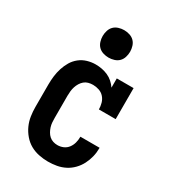

<svg xmlns="http://www.w3.org/2000/svg" viewBox="-186 -861 872 970"><g transform="rotate(30 250.0 -376.0)"><path d="M247 8Q221 8 194 2.5Q167 -3 144 -16Q121 -29 103 -50Q85 -71 74 -95.5Q63 -120 59 -146.5Q55 -173 55 -200V-330Q55 -355 58 -379.5Q61 -404 68.5 -427.5Q76 -451 88.5 -472Q101 -493 120.5 -508.5Q140 -524 164 -531Q188 -538 212 -538Q231 -538 249 -534.5Q267 -531 284 -523.5Q301 -516 315 -503.5Q329 -491 339 -476V-530H437V-349H339Q339 -367 334 -385Q329 -403 317 -416.5Q305 -430 287.5 -436Q270 -442 252 -442Q238 -442 225 -438.5Q212 -435 202 -426.5Q192 -418 185 -406.5Q178 -395 174 -382.5Q170 -370 168.5 -356.5Q167 -343 167 -330V-200Q167 -187 168 -174Q169 -161 173 -148.5Q177 -136 183.5 -124.5Q190 -113 199.5 -104.5Q209 -96 221.5 -92Q234 -88 247 -88Q265 -88 281 -95Q297 -102 307.5 -116Q318 -130 322.5 -147Q327 -164 327 -182Q327 -182 327 -182Q327 -182 327 -183H439Q439 -182 439 -181.5Q439 -181 439 -181Q439 -155 433 -130.5Q427 -106 415.5 -83.5Q404 -61 386 -42.5Q368 -24 345.5 -12.5Q323 -1 298 3.5Q273 8 247 8ZM250 -600Q234 -600 218 -605Q202 -610 191 -621Q180 -632 175 -648Q170 -664 170 -680Q170 -696 175 -712Q180 -728 191 -739Q202 -750 218 -755Q234 -760 250 -760Q266 -760 282 -755Q298 -750 309 -739Q320 -728 325 -712Q330 -696 330 -680Q330 -664 325 -648Q320 -632 309 -621Q298 -610 282 -605Q266 -600 250 -600Z"/></g></svg>

Font: Iosevka Slab
Style: Bold
Weight: 700
Monospace: yes
Designer: Belleve Invis
Foundry: Belleve Invis
Version: Version 11.1.1; ttfautohint (v1.8.3)